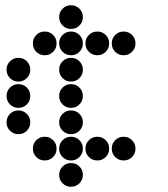

<svg xmlns="http://www.w3.org/2000/svg" viewBox="-20 -615 640 730"><path d="M249 -595Q231 -595 218 -582Q205 -569 205 -551V-549Q205 -531 218 -518Q231 -505 249 -505H251Q269 -505 282 -518Q295 -531 295 -549V-551Q295 -569 282 -582Q269 -595 251 -595ZM149 -495Q131 -495 118 -482Q105 -469 105 -451V-449Q105 -431 118 -418Q131 -405 149 -405H151Q169 -405 182 -418Q195 -431 195 -449V-451Q195 -469 182 -482Q169 -495 151 -495ZM249 -495Q231 -495 218 -482Q205 -469 205 -451V-449Q205 -431 218 -418Q231 -405 249 -405H251Q269 -405 282 -418Q295 -431 295 -449V-451Q295 -469 282 -482Q269 -495 251 -495ZM349 -495Q331 -495 318 -482Q305 -469 305 -451V-449Q305 -431 318 -418Q331 -405 349 -405H351Q369 -405 382 -418Q395 -431 395 -449V-451Q395 -469 382 -482Q369 -495 351 -495ZM449 -495Q431 -495 418 -482Q405 -469 405 -451V-449Q405 -431 418 -418Q431 -405 449 -405H451Q469 -405 482 -418Q495 -431 495 -449V-451Q495 -469 482 -482Q469 -495 451 -495ZM49 -395Q31 -395 18 -382Q5 -369 5 -351V-349Q5 -331 18 -318Q31 -305 49 -305H51Q69 -305 82 -318Q95 -331 95 -349V-351Q95 -369 82 -382Q69 -395 51 -395ZM249 -395Q231 -395 218 -382Q205 -369 205 -351V-349Q205 -331 218 -318Q231 -305 249 -305H251Q269 -305 282 -318Q295 -331 295 -349V-351Q295 -369 282 -382Q269 -395 251 -395ZM49 -295Q31 -295 18 -282Q5 -269 5 -251V-249Q5 -231 18 -218Q31 -205 49 -205H51Q69 -205 82 -218Q95 -231 95 -249V-251Q95 -269 82 -282Q69 -295 51 -295ZM249 -295Q231 -295 218 -282Q205 -269 205 -251V-249Q205 -231 218 -218Q231 -205 249 -205H251Q269 -205 282 -218Q295 -231 295 -249V-251Q295 -269 282 -282Q269 -295 251 -295ZM49 -195Q31 -195 18 -182Q5 -169 5 -151V-149Q5 -131 18 -118Q31 -105 49 -105H51Q69 -105 82 -118Q95 -131 95 -149V-151Q95 -169 82 -182Q69 -195 51 -195ZM249 -195Q231 -195 218 -182Q205 -169 205 -151V-149Q205 -131 218 -118Q231 -105 249 -105H251Q269 -105 282 -118Q295 -131 295 -149V-151Q295 -169 282 -182Q269 -195 251 -195ZM149 -95Q131 -95 118 -82Q105 -69 105 -51V-49Q105 -31 118 -18Q131 -5 149 -5H151Q169 -5 182 -18Q195 -31 195 -49V-51Q195 -69 182 -82Q169 -95 151 -95ZM249 -95Q231 -95 218 -82Q205 -69 205 -51V-49Q205 -31 218 -18Q231 -5 249 -5H251Q269 -5 282 -18Q295 -31 295 -49V-51Q295 -69 282 -82Q269 -95 251 -95ZM349 -95Q331 -95 318 -82Q305 -69 305 -51V-49Q305 -31 318 -18Q331 -5 349 -5H351Q369 -5 382 -18Q395 -31 395 -49V-51Q395 -69 382 -82Q369 -95 351 -95ZM449 -95Q431 -95 418 -82Q405 -69 405 -51V-49Q405 -31 418 -18Q431 -5 449 -5H451Q469 -5 482 -18Q495 -31 495 -49V-51Q495 -69 482 -82Q469 -95 451 -95ZM249 5Q231 5 218 18Q205 31 205 49V51Q205 69 218 82Q231 95 249 95H251Q269 95 282 82Q295 69 295 51V49Q295 31 282 18Q269 5 251 5Z"/></svg>

Font: Doto Rounded Black
Style: Regular
Weight: 900
Monospace: yes
Version: Version 1.000